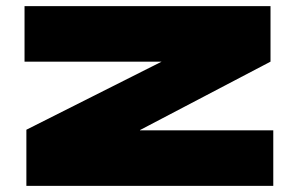

<svg xmlns="http://www.w3.org/2000/svg" viewBox="-20 -606 980 626"><path d="M66 0H871V-181H436.5V-182L862 -405V-586H60V-405H507L66 -183Z"/></svg>

Font: Anybody ExtraExpanded Black
Style: Regular
Weight: 900
Width: 8
Version: Version 1.113;gftools[0.9.25]